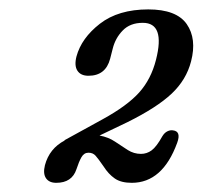

<svg xmlns="http://www.w3.org/2000/svg" viewBox="-20 -734 431 408"><path d="M75.5 -383Q85 -418.5 117.5 -435.5L117 -436L198 -480.5Q250 -509 275.5 -537.2Q301 -565.5 311.5 -607Q331.5 -685.5 283.5 -685.5Q256.5 -685.5 240.8 -669.2Q225 -653 219.5 -630.5L214 -609Q204.5 -573 168 -573Q151.5 -573 144.5 -583.8Q137.5 -594.5 142.5 -614Q153 -653 192.2 -683.5Q231.5 -714 295 -714Q355 -714 376.8 -682.8Q398.5 -651.5 386 -603.5Q376 -564.5 344.8 -535Q313.5 -505.5 251 -474.5L191.5 -446Q210.5 -442.5 224.5 -433Q238.5 -423.5 251.5 -415.2Q264.5 -407 279.5 -407Q292 -407 302.2 -414.5Q312.5 -422 325 -444.5Q329.5 -452 335.8 -455Q342 -458 347.5 -457Q365.5 -455 356.5 -430.5Q325.5 -345.5 260 -345.5Q237 -345.5 223.8 -354.8Q210.5 -364 200 -380.5Q189 -396.5 183.2 -403Q177.5 -409.5 168 -409.5Q158.5 -409.5 153 -399.8Q147.5 -390 142.5 -374.5Q133 -345.5 99.5 -345.5Q84.5 -345.5 77.8 -355.2Q71 -365 75.5 -383Z"/></svg>

Font: Fraunces 144pt S100
Style: Italic
Weight: 400
Italic angle: -16°
Version: Version 1.000; ttfautohint (v1.8.3)